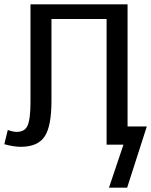

<svg xmlns="http://www.w3.org/2000/svg" viewBox="-48 -669 699 888"><path d="M542 -84H631L540 199H456L523 0H445V-581H190V-203Q190 -84 158 -37Q126 10 48 10Q16 10 -28 -2L-12 -68Q12 -59 29 -59Q66 -59 79 -87Q93 -117 93 -197V-649H542Z"/></svg>

Font: Gamestation Display
Style: Regular
Weight: 400
Designer: Jonas Hecksher
Foundry: Jonas Hecksher, Playtypeª, e-types AS
Version: Version 1.003